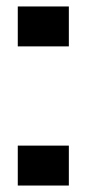

<svg xmlns="http://www.w3.org/2000/svg" viewBox="-20 -574 284 594"><path d="M35 -123.5V0H193V-123.5ZM35 -554V-430.5H193V-554Z"/></svg>

Font: Anybody UltraCondensed Thin
Style: Bold
Weight: 700
Version: Version 1.111